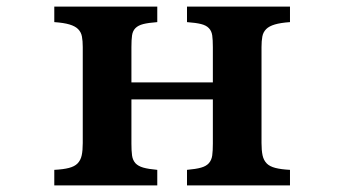

<svg xmlns="http://www.w3.org/2000/svg" viewBox="-20 -560 1040 580"><path d="M144 -540H455.1V-493.2Q428.2 -491.2 412.8 -487.3Q397.5 -483.4 389.2 -475.1Q380.9 -466.8 378.9 -453.1Q377 -439.5 377 -418V-311H623V-418Q623 -439.5 621.1 -453.1Q619.1 -466.8 610.8 -475.1Q603 -483.4 587.6 -487.3Q572.3 -491.2 544.9 -493.2V-540H856V-493.2Q827.6 -491.2 810.3 -486.1Q793 -481 784.2 -472.2Q774.9 -462.9 772.5 -449.7Q770 -436.5 770 -418V-127.9Q770 -105.5 773.2 -90.6Q776.4 -75.7 786.1 -65.9Q794.9 -57.1 812 -52.7Q829.1 -48.3 856 -46.9V0H544.9V-46.9Q572.3 -49.3 587.6 -53.7Q603 -58.1 610.8 -66.9Q619.1 -76.2 621.1 -90.3Q623 -104.5 623 -126V-259.8H377V-126Q377 -104.5 378.9 -90.3Q380.9 -76.2 389.2 -66.9Q397.5 -58.1 412.8 -53.7Q428.2 -49.3 455.1 -46.9V0H144V-46.9Q171.4 -48.3 188.2 -52.7Q205.1 -57.1 213.9 -65.9Q223.6 -75.7 226.8 -90.6Q230 -105.5 230 -127.9V-418Q230 -436.5 227.5 -449.7Q225.1 -462.9 215.8 -472.2Q207 -481 189.9 -486.1Q172.9 -491.2 144 -493.2Z"/></svg>

Font: BIZ UDPMincho
Style: Bold
Weight: 700
Designer: TypeBank Co., Ltd.
Foundry: Morisawa Inc.
Version: Version 1.06